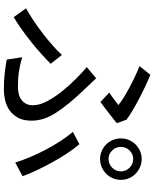

<svg xmlns="http://www.w3.org/2000/svg" viewBox="78 -847 800 996"><g transform="rotate(90 478.0 -349.0)"><path d="M742 -576Q742 -550 760.5 -531Q779 -512 805 -512Q831 -512 850 -531Q869 -550 869 -576Q869 -602 850 -621Q831 -640 805 -640Q779 -640 760.5 -621Q742 -602 742 -576ZM698 -576Q698 -599 706.5 -618.5Q715 -638 729.5 -652.5Q744 -667 763.5 -675.5Q783 -684 805 -684Q827 -684 846.5 -675.5Q866 -667 881 -652.5Q896 -638 904.5 -618.5Q913 -599 913 -576Q913 -554 904.5 -534Q896 -514 881 -499.5Q866 -485 846.5 -476.5Q827 -468 805 -468Q783 -468 763.5 -476.5Q744 -485 729.5 -499.5Q715 -514 706.5 -534Q698 -554 698 -576ZM460 -516Q479 -528 496.5 -541.5Q514 -555 525 -563Q510 -576 486.5 -590.5Q463 -605 436 -619.5Q409 -634 379.5 -648Q350 -662 323 -673L368 -729Q395 -718 427 -703Q459 -688 490.5 -671.5Q522 -655 551 -638Q580 -621 601 -605L619 -555Q611 -548 597.5 -537.5Q584 -527 568.5 -515Q553 -503 537.5 -491Q522 -479 509 -470ZM277 -64Q314 -53 349.5 -47.5Q385 -42 430 -42Q447 -42 464 -45.5Q481 -49 494.5 -58Q508 -67 517 -82Q526 -97 526 -120Q526 -154 505 -193.5Q484 -233 453.5 -271Q423 -309 389 -343Q355 -377 328 -399L386 -448Q403 -430 420.5 -411.5Q438 -393 455 -375Q522 -305 564 -241Q606 -177 606 -113Q606 -69 590 -41Q574 -13 550 3Q526 19 497.5 25Q469 31 443 31Q397 31 359 26.5Q321 22 289 16ZM823 -28Q813 -62 796 -102.5Q779 -143 758 -183.5Q737 -224 712.5 -261.5Q688 -299 664 -327L728 -361Q752 -333 777 -295Q802 -257 824 -216.5Q846 -176 864.5 -137Q883 -98 894 -66ZM311 -212Q290 -191 262.5 -166Q235 -141 203.5 -115.5Q172 -90 138 -65.5Q104 -41 69 -20L23 -84Q52 -100 86 -122.5Q120 -145 153 -170.5Q186 -196 215.5 -222Q245 -248 265 -270Z"/></g></svg>

Font: Kinto Sans
Style: Regular
Weight: 400
Designer: Authors: Ryoko NISHIZUKA  (kana & ideographs); Paul D. Hunt (Latin, Greek & Cyrillic); Wenlong ZHANG  (bopomofo); Sandol
Foundry: Adobe Systems Incorporated, ookami Inc.
Version: Version 0.001